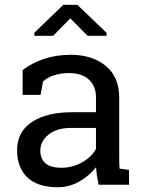

<svg xmlns="http://www.w3.org/2000/svg" viewBox="-20 -765 591 795"><path d="M50.8 0ZM421.4 -628.9V-616.7H342.8L271 -689L200.2 -616.7H122.1V-629.4L242.2 -745.1H300.3ZM388.2 0Q383.8 -21.5 381.3 -38.6Q378.9 -55.7 377.9 -72.8Q350.1 -37.1 308.3 -13.4Q266.6 10.3 219.2 10.3Q136.7 10.3 93.8 -30Q50.8 -70.3 50.8 -143.6Q50.8 -218.8 111.6 -259.5Q172.4 -300.3 278.3 -300.3H377.4V-361.8Q377.4 -408.2 348.1 -435.3Q318.8 -462.4 266.6 -462.4Q230.5 -462.4 202.9 -453.1Q175.3 -443.8 158.2 -427.7L147.9 -372.1H73.7V-474.6Q109.9 -503.4 161.1 -520.8Q212.4 -538.1 272.5 -538.1Q362.3 -538.1 418 -492.2Q473.6 -446.3 473.6 -360.8V-106.4Q473.6 -96.2 473.9 -86.4Q474.1 -76.7 475.1 -66.9L514.2 -61.5V0ZM233.4 -70.3Q281.2 -70.3 320.8 -93.3Q360.4 -116.2 377.4 -148.4V-235.4H274.9Q215.8 -235.4 181.4 -208Q147 -180.7 147 -141.6Q147 -106.9 168.5 -88.6Q189.9 -70.3 233.4 -70.3Z"/></svg>

Font: TypoPRO Roboto Slab
Style: Regular
Weight: 400
Designer: Google
Version: Version 1.100263; 2013; ttfautohint (v0.94.20-1c74) -l 8 -r 